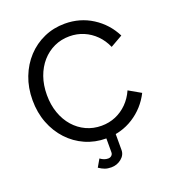

<svg xmlns="http://www.w3.org/2000/svg" viewBox="-160 -856 1060 1167"><g transform="rotate(-20 369.5 -273.0)"><path d="M611.8 -502 690.4 -546.9Q647.5 -631.8 568.4 -682.1Q489.3 -732.4 391.1 -732.4Q318.8 -732.4 256.6 -704.8Q194.3 -677.2 147.7 -627.2Q101.1 -577.1 75 -509.5Q48.8 -441.9 48.8 -361.3Q48.8 -280.8 75 -213.1Q101.1 -145.5 147.7 -95.5Q194.3 -45.4 256.6 -17.8Q318.8 9.8 391.1 9.8Q489.3 9.8 568.4 -40.5Q647.5 -90.8 690.4 -175.8L611.8 -220.7Q591.8 -175.3 558.6 -141.8Q525.4 -108.4 482.9 -90.3Q440.4 -72.3 391.1 -72.3Q337.9 -72.3 292.5 -93.3Q247.1 -114.3 213.1 -152.8Q179.2 -191.4 160.4 -244.4Q141.6 -297.4 141.6 -361.3Q141.6 -425.3 160.4 -478.3Q179.2 -531.2 213.1 -569.8Q247.1 -608.4 292.5 -629.4Q337.9 -650.4 391.1 -650.4Q440.4 -650.4 482.9 -632.3Q525.4 -614.3 558.6 -581.1Q591.8 -547.9 611.8 -502ZM309.6 109.9 281.2 159.2Q301.3 172.9 319.1 179.2Q336.9 185.5 360.4 185.5Q397 185.5 425.3 162.8Q453.6 140.1 453.6 107.4V-14.6H391.1V99.6Q391.1 108.4 387 114.7Q382.8 121.1 376 124.8Q369.1 128.4 360.4 128.4Q347.2 128.4 334.7 123.8Q322.3 119.1 309.6 109.9Z"/></g></svg>

Font: Giphurs SC
Style: Regular
Weight: 400
Version: Version 0.920